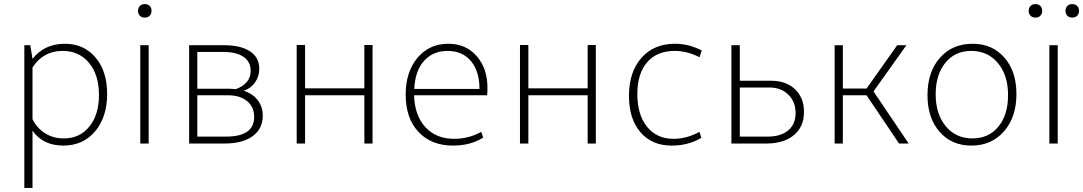

<svg xmlns="http://www.w3.org/2000/svg" viewBox="-20 -702 5297 939"><path d="M99 217V-481H128L139 -414Q197 -488 297 -488Q390 -488 447 -421Q504 -354 504 -243Q504 -129 445 -59.5Q386 10 290 10Q190 10 139 -63V217ZM286 -453Q191 -453 139 -372V-119Q161 -75 201 -50Q241 -25 292 -25Q370 -25 417 -83Q464 -141 464 -238Q464 -336 415.5 -394.5Q367 -453 286 -453Z M712 -625Q703 -616 688 -616Q673 -616 664 -625Q655 -634 655 -649Q655 -664 664 -673Q673 -682 688 -682Q703 -682 712 -673Q721 -664 721 -649Q721 -634 712 -625ZM666 0V-481H707V0Z M905 0V-481H1074Q1157 -481 1202.5 -451Q1248 -421 1248 -366Q1248 -328 1227 -298.5Q1206 -269 1172 -258Q1216 -244 1240.5 -212Q1265 -180 1265 -136Q1265 -72 1215.5 -36Q1166 0 1077 0ZM1104 -268Q1114 -268 1134 -266Q1206 -294 1206 -355Q1206 -400 1171 -424Q1136 -448 1071 -448H945V-268ZM945 -34H1086Q1223 -34 1223 -130Q1223 -179 1188.5 -207.5Q1154 -236 1095 -236H945Z M1431 0V-482H1472V-270H1762V-482H1802V0H1762V-236H1472V0Z M2196 10Q2089 10 2026.5 -57Q1964 -124 1964 -239Q1964 -350 2021.5 -419Q2079 -488 2173 -488Q2258 -488 2311 -428Q2364 -368 2364 -272Q2364 -245 2362 -236H2005Q2008 -137 2060.5 -80Q2113 -23 2202 -23Q2271 -23 2334 -57L2343 -29Q2281 10 2196 10ZM2169 -453Q2097 -453 2053.5 -404Q2010 -355 2006 -267H2325Q2325 -353 2283.5 -403Q2242 -453 2169 -453Z M2523 0V-482H2564V-270H2854V-482H2894V0H2854V-236H2564V0Z M3265 10Q3168 10 3112 -55.5Q3056 -121 3056 -233Q3056 -350 3117 -419Q3178 -488 3281 -488Q3349 -488 3412 -455L3401 -422Q3341 -453 3279 -453Q3193 -453 3145 -397.5Q3097 -342 3097 -242Q3097 -141 3144.5 -82Q3192 -23 3274 -23Q3337 -23 3401 -57L3410 -28Q3347 10 3265 10Z M3557 0V-481H3598V-307H3753Q3824 -307 3868 -265.5Q3912 -224 3912 -155Q3912 -82 3862.5 -41Q3813 0 3726 0ZM3598 -34H3735Q3799 -34 3835 -64.5Q3871 -95 3871 -149Q3871 -204 3835.5 -239Q3800 -274 3744 -274H3598Z M4062 0V-481H4102V-269H4218L4368 -481H4413L4252 -255L4424 0H4377L4218 -236H4102V0Z M4731 10Q4634 10 4575 -57.5Q4516 -125 4516 -237Q4516 -350 4576.5 -419Q4637 -488 4737 -488Q4833 -488 4892 -420.5Q4951 -353 4951 -242Q4951 -129 4890 -59.5Q4829 10 4731 10ZM4736 -25Q4815 -25 4862.5 -82.5Q4910 -140 4910 -237Q4910 -334 4860.5 -393.5Q4811 -453 4730 -453Q4650 -453 4603 -394.5Q4556 -336 4556 -241Q4556 -144 4605.5 -84.5Q4655 -25 4736 -25Z M5248 -625Q5239 -616 5224 -616Q5209 -616 5200 -625Q5191 -634 5191 -649Q5191 -664 5200 -673Q5209 -682 5224 -682Q5239 -682 5248 -673Q5257 -664 5257 -649Q5257 -634 5248 -625ZM5068 -625Q5059 -616 5044 -616Q5029 -616 5020 -625Q5011 -634 5011 -649Q5011 -664 5020 -673Q5029 -682 5044 -682Q5059 -682 5068 -673Q5077 -664 5077 -649Q5077 -634 5068 -625ZM5112 0V-481H5153V0Z"/></svg>

Font: Cantarell Light
Style: Regular
Weight: 300
Designer: Dave Crossland, Nikolaus Waxweiler, Florian Fecher, Jacques Le Bailly, Eben Sorkin, Alexei Vanyashin, Alexios Zavras, Em
Version: Version 0.303